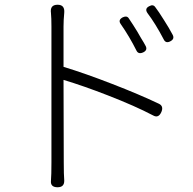

<svg xmlns="http://www.w3.org/2000/svg" viewBox="-20 -762 816 810"><path d="M223 28Q192 28 195 0Q197 -24 197 -77V-363V-650Q197 -686 195 -707Q190 -742 223 -742Q254 -742 251 -708Q248 -677 248 -650V-480Q340 -452 453 -408Q567 -364 651 -324Q671 -314 661 -290Q649 -262 626 -275Q550 -315 434 -360Q334 -399 248 -425L249 -77Q249 -25 251 -1Q252 28 223 28ZM556 -548Q526 -608 489 -661Q477 -678 498 -689Q515 -697 523 -685Q542 -657 559 -629Q564 -620 574 -603Q589 -579 595 -567Q603 -550 584 -541Q564 -532 556 -548ZM670 -597Q636 -662 602 -707Q589 -726 610 -736Q626 -745 635 -732Q649 -714 672 -677Q692 -646 708 -616Q718 -598 699 -588Q679 -577 670 -597Z"/></svg>

Font: GenSenRounded TW L
Style: Regular
Weight: 300
Version: Version 1.501;PS 1;hotconv 16.6.51;makeotf.lib2.5.65220